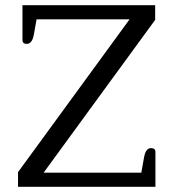

<svg xmlns="http://www.w3.org/2000/svg" viewBox="-20 -715 669 735"><path d="M49 -56 476 -641H120L110 -585Q104 -547 82 -547Q66 -547 66 -562V-695H574V-639L147 -54H521L531 -110Q537 -148 558 -148Q575 -148 575 -133V0H49Z"/></svg>

Font: Maitree
Style: Regular
Weight: 400
Designer: CadsonDemak Team
Foundry: CadsonDemak
Version: Version 1.001